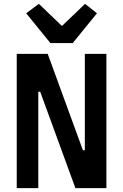

<svg xmlns="http://www.w3.org/2000/svg" viewBox="-20 -978 640 998"><path d="M372 0H533V-698H421V-197H411L228 -698H67V0H179V-501H189ZM358 -754 484 -909 422 -958 302 -843 182 -958 116 -909 242 -754Z"/></svg>

Font: IBM Mono SemiBold
Style: Regular
Weight: 600
Monospace: yes
Designer: Mike Abbink, Paul van der Laan, Pieter van Rosmalen
Foundry: Bold Monday
Version: Version 2.3